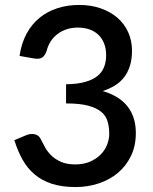

<svg xmlns="http://www.w3.org/2000/svg" viewBox="-20 -748 620 776"><path d="M59 -522Q66.5 -573 87.2 -611.5Q108 -650 139.5 -675.8Q171 -701.5 211.8 -714.8Q252.5 -728 300 -728Q348 -728 387.2 -714.2Q426.5 -700.5 454.8 -676Q483 -651.5 498.2 -617.5Q513.5 -583.5 513.5 -543Q513.5 -508.5 505.2 -482.2Q497 -456 481.8 -436Q466.5 -416 444.5 -402.5Q422.5 -389 395 -380Q462 -360.5 495.5 -317.8Q529 -275 529 -210.5Q529 -158.5 509.5 -118Q490 -77.5 456.8 -49.5Q423.5 -21.5 379.2 -6.8Q335 8 285.5 8Q230 8 189.5 -5.2Q149 -18.5 119.8 -43.2Q90.5 -68 71 -103Q51.5 -138 38 -181.5L84.5 -201Q103 -209 119.8 -205.5Q136.5 -202 144 -187Q152 -171 162 -152.8Q172 -134.5 187.8 -119.2Q203.5 -104 226.8 -93.8Q250 -83.5 284 -83.5Q318.5 -83.5 344.2 -94.8Q370 -106 387.2 -123.8Q404.5 -141.5 413 -163.5Q421.5 -185.5 421.5 -207Q421.5 -234 415 -256.8Q408.5 -279.5 389.8 -295.5Q371 -311.5 336.8 -320.8Q302.5 -330 247 -330V-407.5Q292.5 -408 323.8 -416.8Q355 -425.5 373.8 -440.8Q392.5 -456 400.8 -477.5Q409 -499 409 -524.5Q409 -552 400.5 -573Q392 -594 376.8 -608.2Q361.5 -622.5 340.5 -629.5Q319.5 -636.5 294 -636.5Q269.5 -636.5 248.8 -629.5Q228 -622.5 211.8 -610Q195.5 -597.5 184.5 -580.2Q173.5 -563 168.5 -542.5Q161.5 -522 149.8 -515Q138 -508 115.5 -512Z"/></svg>

Font: LatoLatin Semibold
Style: Regular
Weight: 600
Designer: Lukasz Dziedzic with Adam Twardoch and Botio Nikoltchev
Foundry: tyPoland Lukasz Dziedzic
Version: Version 2.015; 2015-08-06; http://www.latofonts.com/